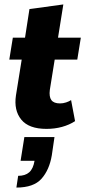

<svg xmlns="http://www.w3.org/2000/svg" viewBox="-20 -572 385 867"><path d="M190 10Q110 10 76 -32Q42 -74 52 -141L78 -303H22L38 -402H93L113 -531L266 -552L242 -402H345L329 -303H227L205 -166Q201 -135 212 -120Q223 -105 251 -105Q265 -105 278.5 -109.5Q292 -114 301 -120L319 -25Q293 -8 260 1Q227 10 190 10ZM54 275 62 222Q94 222 112 206Q130 190 136 154H73L90 47H226L214 129Q203 195 167.5 235Q132 275 54 275Z"/></svg>

Font: Rokkitt SemiBold ExtraBold
Style: Italic
Weight: 800
Italic angle: -9°
Version: Version 3.103